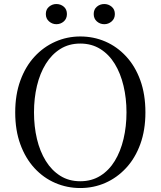

<svg xmlns="http://www.w3.org/2000/svg" viewBox="-20 -928 807 964"><path d="M262.9 -806.5Q242.6 -806.5 226.4 -820.4Q210.1 -834.4 210.1 -857.4Q210.1 -881.1 226.4 -894.4Q242.6 -907.8 262.9 -907.8Q284.5 -907.8 300.3 -894.4Q316 -881.1 316 -857.4Q316 -834.4 300.3 -820.4Q284.5 -806.5 262.9 -806.5ZM503.6 -806.5Q482.3 -806.5 466.4 -820.4Q450.5 -834.4 450.5 -857.4Q450.5 -881.1 466.4 -894.4Q482.3 -907.8 503.6 -907.8Q524.3 -907.8 540.5 -894.4Q556.7 -881.1 556.7 -857.4Q556.7 -834.4 540.5 -820.4Q524.3 -806.5 503.6 -806.5ZM383 16.1Q316.9 16.1 257.7 -9.3Q198.4 -34.7 153.2 -83.8Q107.9 -132.9 82.2 -203.3Q56.4 -273.6 56.4 -363.7Q56.4 -452.8 82.2 -523.6Q107.9 -594.3 153.2 -643.4Q198.4 -692.5 257.7 -718.7Q316.9 -744.9 383 -744.9Q450 -744.9 508.8 -719.5Q567.6 -694.1 613.1 -645Q658.7 -595.9 684.4 -525.1Q710.1 -454.4 710.1 -363.7Q710.1 -274.6 684.4 -204.2Q658.7 -133.7 613.1 -84.6Q567.6 -35.5 508.8 -9.7Q450 16.1 383 16.1ZM383 -18Q440.1 -18 483.7 -45.3Q527.4 -72.6 556.4 -120.2Q585.4 -167.8 600.2 -230.4Q615.1 -293.1 615.1 -363.7Q615.1 -434.4 600.2 -496.9Q585.4 -559.5 556.4 -607.1Q527.4 -654.7 483.7 -682Q440.1 -709.3 383 -709.3Q325.9 -709.3 282.6 -682Q239.2 -654.7 209.8 -607.1Q180.4 -559.5 165.5 -496.9Q150.7 -434.4 150.7 -363.7Q150.7 -293.1 165.5 -230.4Q180.4 -167.8 209.8 -120.2Q239.2 -72.6 282.6 -45.3Q325.9 -18 383 -18Z"/></svg>

Font: Noto Serif SC ExtraLight
Style: Regular
Weight: 200
Designer: Ryoko NISHIZUKA 西塚涼子 (kana & ideographs); Frank Grießhammer (Latin, Greek & Cyrillic); Wenlong ZHANG 张文龙 (bopomofo); San
Foundry: Adobe
Version: Version 2.002-H1;hotconv 1.1.0;makeotfexe 2.6.0